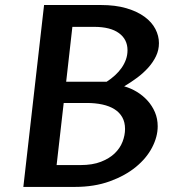

<svg xmlns="http://www.w3.org/2000/svg" viewBox="-20 -735 698 755"><path d="M468.3 -395.5Q494.6 -388.2 518.3 -373.8Q542 -359.4 560.3 -339.1Q578.6 -318.8 589.4 -293.5Q600.1 -268.1 600.1 -238.3Q600.1 -197.3 578.1 -155Q556.2 -112.8 514.2 -78.4Q472.2 -43.9 411.6 -22Q351.1 0 274.4 0H71.8L153.3 -715.3H376.5Q434.1 -715.3 477.1 -702.6Q520 -689.9 548.6 -668.9Q577.1 -647.9 591.1 -620.8Q605 -593.8 605 -565.4Q605 -538.1 593.5 -514.2Q582 -490.2 563 -469Q543.9 -447.8 519.3 -429.4Q494.6 -411.1 468.3 -395.5ZM202.6 -85.9H296.4Q343.8 -85.9 377 -98.9Q410.2 -111.8 431.2 -132.1Q452.1 -152.3 461.9 -177.7Q471.7 -203.1 471.7 -228Q471.7 -254.4 460.9 -273.7Q450.2 -293 430.4 -305.4Q410.6 -317.9 382.8 -324Q355 -330.1 321.3 -330.1H230.5ZM399.4 -413.6Q417.5 -425.3 432.4 -439Q447.3 -452.6 458.3 -468.3Q469.2 -483.9 475.3 -501.2Q481.4 -518.6 481.4 -537.6Q481.4 -580.1 447.8 -604.7Q414.1 -629.4 350.1 -629.4H264.6L240.2 -413.6Z"/></svg>

Font: Proza Libre
Style: Medium Italic
Weight: 500
Designer: Jasper de Waard
Foundry: Jasper de Waard
Version: Version 1.000; ttfautohint (v1.4.1.8-43bc)